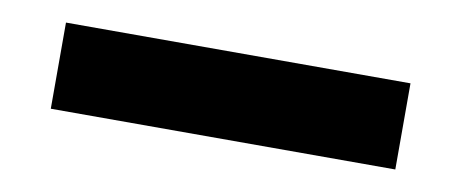

<svg xmlns="http://www.w3.org/2000/svg" viewBox="-29 -73 645 268"><g transform="rotate(10 293.0 61.0)"><path d="M48.8 122.1V0H537.1V122.1Z"/></g></svg>

Font: Cascadia Mono PL
Style: Bold
Weight: 700
Monospace: yes
Designer: Aaron Bell
Foundry: Saja Typeworks
Version: Version 2404.023; ttfautohint (v1.8.4)